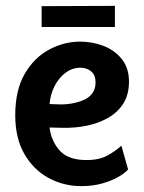

<svg xmlns="http://www.w3.org/2000/svg" viewBox="-20 -631 492 655"><path d="M257 4Q198 4 146.5 -23.5Q95 -51 63.5 -105Q32 -159 32 -238Q32 -323 64 -378.5Q96 -434 147 -461.5Q198 -489 253 -489Q295 -489 333 -474.5Q371 -460 395.5 -429.5Q420 -399 420 -353Q420 -309 401.5 -279Q383 -249 350.5 -230Q318 -211 277.5 -202.5Q237 -194 193 -195L149 -196Q155 -149 184 -117Q213 -85 275 -85Q319 -85 347.5 -101Q376 -117 394 -134L417 -53Q406 -40 383 -27Q360 -14 328 -5Q296 4 257 4ZM149 -276 180 -275Q200 -274 222 -277.5Q244 -281 263.5 -289Q283 -297 294.5 -312Q306 -327 306 -350Q306 -375 291 -387.5Q276 -400 254 -400Q227 -400 204 -383Q181 -366 166.5 -338Q152 -310 149 -276ZM122 -539V-610L372 -611V-539Z"/></svg>

Font: Kreon SemiBold
Style: Regular
Weight: 600
Designer: Julia Petretta
Foundry: Julia Petretta and Eli Heuer
Version: Version 2.002